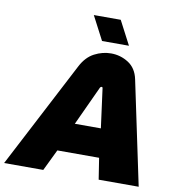

<svg xmlns="http://www.w3.org/2000/svg" viewBox="-137 -996 1003 1082"><g transform="rotate(10 364.5 -454.5)"><path d="M-41 0 276 -609Q305 -665 351 -689Q397 -713 446 -713Q500 -713 545.5 -684Q591 -655 604 -593L729 0H500L481 -122H242L183 0ZM313 -287H462L432 -512Q432 -515 430 -516.5Q428 -518 425 -518Q423 -518 421 -516.5Q419 -515 417 -512ZM383 -773 312 -909H466L537 -773Z"/></g></svg>

Font: MuseoModerno Black
Style: Italic
Weight: 900
Italic angle: -9°
Designer: Pablo Cosgaya, Héctor Gatti, Marcela Romero, and the Authors of The MuseoModerno Project.
Foundry: Omnibus-Type Team
Version: Version 1.003